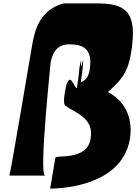

<svg xmlns="http://www.w3.org/2000/svg" viewBox="-20 -1026 797 1122"><path d="M507 -646C499 -511 426 -579 430 -492C432 -492 448 -576 436 -491C437 -491 451 -576 438 -491C442 -491 459 -577 445 -494C445 -494 476 -714 462 -629C463 -633 474 -721 455 -636C450 -636 459 -718 444 -629C444 -629 443 -596 429 -511C412 -513 393 -604 369 -533C369 -533 335 -404 370 -404C413 -368 530 -340 510 -219C491 -78 293 -127 303 -101L273 76C273 76 689 85 739 -214C757 -323 721 -430 611 -488C671 -546 724 -582 746 -717C787 -965 709 -1006 546 -1006H351C212 -967 184 -851 169 -769C169 -769 39 0 35 0H244C204 0 281 -690 274 -650C286 -724 316 -766 384 -767C402 -764 519 -780 507 -646Z"/></svg>

Font: PlasticEraser
Style: It
Weight: 400
Foundry: Cannot Into Space Fonts
Version: Version 0.43